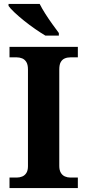

<svg xmlns="http://www.w3.org/2000/svg" viewBox="-20 -951 441 971"><path d="M28.1 0V-53H64.3Q79.2 -53 92.2 -58.3Q105.2 -63.6 113.3 -76.2Q121.4 -88.8 121.4 -110.5V-600Q121.4 -623.9 113.3 -637.1Q105.2 -650.4 92.2 -655.7Q79.2 -661 64.3 -661H28.1V-714H373.7V-661H336.3Q320.1 -661 307.2 -655.4Q294.3 -649.8 287.1 -636.8Q279.8 -623.9 279.8 -599.4V-111.7Q279.8 -90.5 287.6 -77.4Q295.4 -64.2 308.4 -58.6Q321.3 -53 336.3 -53H373.7V0ZM209.4 -771Q185.9 -785 157.7 -804.5Q129.5 -824 102 -846Q74.6 -868 53.4 -888Q32.2 -908 23.2 -921V-931H180.7Q191.7 -909 208.8 -882Q225.9 -855 244.7 -829Q263.6 -803 277.6 -784V-771Z"/></svg>

Font: Noto Serif Sinhala
Style: Regular
Weight: 400
Designer: Jelle Bosma - Monotype Design Team
Foundry: Monotype Imaging Inc.
Version: Version 2.006